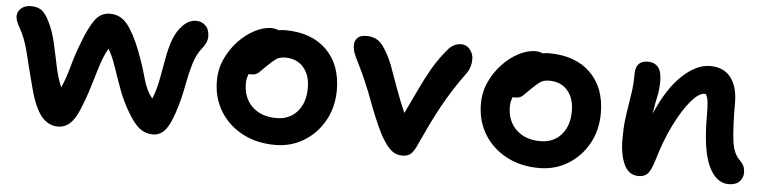

<svg xmlns="http://www.w3.org/2000/svg" viewBox="-38 -682 3442 865"><g transform="rotate(5 1682.5 -250.0)"><path d="M241 15Q196 15 165 -23Q134 -61 111 -148Q89 -231 72.5 -300Q56 -369 28 -417Q1 -462 18.5 -488.5Q36 -515 74 -515Q100 -515 119 -503Q138 -491 157 -452Q178 -409 189.5 -358Q201 -307 211.5 -255.5Q222 -204 240 -162Q259 -205 273.5 -258.5Q288 -312 311 -372Q337 -441 363 -476.5Q389 -512 430 -512Q478 -512 509 -473.5Q540 -435 570 -359Q595 -294 610 -238Q625 -182 653 -148Q669 -186 678.5 -235.5Q688 -285 696.5 -333.5Q705 -382 719 -420Q734 -460 761 -487Q788 -514 820 -514Q845 -514 862.5 -497Q880 -480 880 -448Q880 -432 872.5 -417Q865 -402 853 -388Q832 -360 820 -321Q808 -282 800 -239Q792 -196 782 -155Q764 -87 747 -50.5Q730 -14 711 -0.5Q692 13 670 13Q637 13 611 -6Q585 -25 555 -76Q527 -122 507.5 -175Q488 -228 472 -275.5Q456 -323 437 -354Q417 -320 402.5 -273Q388 -226 372 -173Q356 -120 333 -66Q315 -24 292.5 -4.5Q270 15 241 15Z M1222 12Q1138 12 1073.5 -22.5Q1009 -57 972.5 -117Q936 -177 936 -254Q936 -307 957.5 -353.5Q979 -400 1013 -435.5Q1047 -471 1086 -491Q1125 -511 1160 -511Q1179 -511 1193 -504Q1208 -507 1222 -507Q1342 -507 1410 -440Q1478 -373 1478 -258Q1478 -181 1444 -120Q1410 -59 1352 -23.5Q1294 12 1222 12ZM1067 -253Q1067 -187 1108 -148Q1149 -109 1217 -109Q1276 -109 1311.5 -149Q1347 -189 1347 -256Q1347 -315 1316.5 -349.5Q1286 -384 1234 -384Q1208 -384 1191.5 -372Q1175 -360 1155 -340Q1133 -318 1121 -306.5Q1109 -295 1086 -295Q1081 -295 1076 -296Q1067 -275 1067 -253Z M1797 10Q1771 10 1751.5 -4.5Q1732 -19 1712 -51Q1697 -73 1680.5 -110Q1664 -147 1647.5 -188.5Q1631 -230 1618 -266Q1598 -315 1583.5 -346Q1569 -377 1558.5 -397.5Q1548 -418 1542.5 -433.5Q1537 -449 1537 -468Q1537 -487 1549.5 -500Q1562 -513 1591 -513Q1637 -513 1663 -479Q1689 -445 1710 -392Q1728 -342 1748 -287Q1768 -232 1790 -182Q1818 -240 1842 -291.5Q1866 -343 1893.5 -390.5Q1921 -438 1959 -483Q1984 -513 2019 -513Q2043 -513 2058.5 -493.5Q2074 -474 2074 -450Q2074 -415 2056 -388Q2022 -342 1997 -302.5Q1972 -263 1950 -223Q1928 -183 1906 -137.5Q1884 -92 1857 -33Q1845 -9 1832 0.5Q1819 10 1797 10Z M2416 12Q2332 12 2267.5 -22.5Q2203 -57 2166.5 -117Q2130 -177 2130 -254Q2130 -307 2151.5 -353.5Q2173 -400 2207 -435.5Q2241 -471 2280 -491Q2319 -511 2354 -511Q2373 -511 2387 -504Q2402 -507 2416 -507Q2536 -507 2604 -440Q2672 -373 2672 -258Q2672 -181 2638 -120Q2604 -59 2546 -23.5Q2488 12 2416 12ZM2261 -253Q2261 -187 2302 -148Q2343 -109 2411 -109Q2470 -109 2505.5 -149Q2541 -189 2541 -256Q2541 -315 2510.5 -349.5Q2480 -384 2428 -384Q2402 -384 2385.5 -372Q2369 -360 2349 -340Q2327 -318 2315 -306.5Q2303 -295 2280 -295Q2275 -295 2270 -296Q2261 -275 2261 -253Z M3273 10Q3216 10 3182.5 -61.5Q3149 -133 3149 -285Q3149 -327 3146.5 -349.5Q3144 -372 3136 -385Q3134 -386 3130 -386Q3104 -386 3069 -345Q3034 -304 2998 -232Q2962 -160 2934 -64Q2921 -22 2906.5 -6.5Q2892 9 2866 9Q2821 9 2800 -36Q2779 -81 2779 -151Q2779 -201 2783.5 -238Q2788 -275 2793.5 -307Q2799 -339 2803.5 -372.5Q2808 -406 2808 -448Q2808 -508 2863 -508Q2893 -508 2909.5 -488.5Q2926 -469 2926 -425Q2926 -386 2918.5 -354Q2911 -322 2905 -277Q2955 -394 3019 -453.5Q3083 -513 3144 -513Q3207 -513 3238.5 -471Q3270 -429 3270 -359Q3270 -249 3277.5 -188.5Q3285 -128 3314 -102Q3326 -90 3332 -77.5Q3338 -65 3338 -46Q3338 -24 3321.5 -7Q3305 10 3273 10Z"/></g></svg>

Font: Shantell Sans Normal
Style: Regular
Weight: 600
Designer: Stephen Nixon, Anya Danilova, Shantell Martin
Foundry: Arrow Type
Version: Version 1.009;[a7da0bfa3]